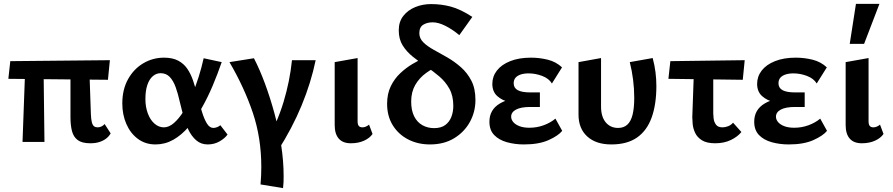

<svg xmlns="http://www.w3.org/2000/svg" viewBox="-20 -731 4598 989"><path d="M96 0 111 -411H204L209 0ZM23 -325 33 -416 546 -421 536 -320ZM343 -127V-411H439L448 -146Q449 -117 453 -101.5Q457 -86 464.5 -80.5Q472 -75 483 -75Q493 -75 502.5 -79.5Q512 -84 519 -92L550 -44Q541 -28 526.5 -17Q512 -6 492 0.5Q472 7 445 7Q403 7 381 -9Q359 -25 351 -55Q343 -85 343 -127Z M781 13Q729 13 690.5 -15.5Q652 -44 631 -92Q610 -140 610 -198Q610 -270 639.5 -323Q669 -376 718 -405Q767 -434 825 -434Q869 -434 898 -418.5Q927 -403 945 -376.5Q963 -350 974.5 -316Q986 -282 995 -246Q1008 -195 1020 -156Q1032 -117 1046 -94.5Q1060 -72 1079 -72Q1087 -72 1097 -75.5Q1107 -79 1115 -86L1152 -38Q1139 -19 1111.5 -3Q1084 13 1050 13Q1015 13 990.5 -8.5Q966 -30 950 -63.5Q934 -97 924 -135Q914 -173 906 -207Q897 -248 885 -281.5Q873 -315 854.5 -334.5Q836 -354 807 -354Q785 -354 767 -338.5Q749 -323 739 -293.5Q729 -264 729 -221Q729 -180 741.5 -146.5Q754 -113 776 -94Q798 -75 824 -75Q850 -75 875.5 -97Q901 -119 924.5 -156Q948 -193 968 -239.5Q988 -286 1003.5 -335.5Q1019 -385 1029 -431L1122 -411Q1101 -350 1075.5 -289.5Q1050 -229 1019 -174.5Q988 -120 951.5 -77.5Q915 -35 872.5 -11Q830 13 781 13Z M1438 238 1322 219Q1324 196 1325 173.5Q1326 151 1326 129Q1326 -20 1282.5 -149.5Q1239 -279 1162 -411L1288 -431Q1318 -373 1345 -300Q1372 -227 1394 -146Q1416 -65 1428.5 17.5Q1441 100 1441 176Q1441 192 1440.5 207.5Q1440 223 1438 238ZM1484 -421H1606Q1582 -305 1533.5 -187.5Q1485 -70 1410 47L1347 11Q1408 -98 1440.5 -205.5Q1473 -313 1484 -421Z M1787 7Q1746 7 1725 -17Q1704 -41 1704 -87V-411L1822 -432V-106Q1822 -90 1828 -82.5Q1834 -75 1847 -75Q1856 -75 1865 -79Q1874 -83 1881 -89L1899 -41Q1885 -20 1855.5 -6.5Q1826 7 1787 7Z M2195 13Q2132 13 2082 -13Q2032 -39 2003 -86Q1974 -133 1974 -196Q1974 -248 1993 -287Q2012 -326 2042 -354Q2072 -382 2104 -401Q2136 -420 2163.5 -432Q2191 -444 2205 -450L2253 -397Q2211 -381 2175.5 -355.5Q2140 -330 2119 -293.5Q2098 -257 2098 -208Q2098 -162 2113.5 -131.5Q2129 -101 2156 -86Q2183 -71 2216 -71Q2252 -71 2273.5 -87Q2295 -103 2305 -129Q2315 -155 2315 -186Q2315 -238 2294.5 -274.5Q2274 -311 2242 -338Q2210 -365 2174.5 -389Q2139 -413 2107 -438.5Q2075 -464 2054.5 -496.5Q2034 -529 2034 -575Q2034 -619 2057.5 -649Q2081 -679 2119 -694.5Q2157 -710 2200 -710Q2253 -710 2302 -697Q2351 -684 2413 -644L2346 -550Q2310 -580 2274 -598Q2238 -616 2209 -616Q2180 -616 2160 -603.5Q2140 -591 2140 -560Q2140 -533 2161 -512.5Q2182 -492 2215 -474Q2248 -456 2284.5 -435Q2321 -414 2354 -385Q2387 -356 2408 -315.5Q2429 -275 2429 -216Q2429 -155 2400.5 -103Q2372 -51 2319.5 -19Q2267 13 2195 13Z M2679 13Q2632 13 2591 1.5Q2550 -10 2525.5 -35.5Q2501 -61 2501 -104Q2501 -166 2555 -198Q2609 -230 2697 -230V-194Q2649 -194 2608 -203.5Q2567 -213 2541.5 -236Q2516 -259 2516 -299Q2516 -337 2539.5 -367.5Q2563 -398 2608 -416Q2653 -434 2715 -434Q2759 -434 2801.5 -423.5Q2844 -413 2875 -384L2823 -301Q2807 -327 2772.5 -340Q2738 -353 2703 -353Q2679 -353 2661.5 -347Q2644 -341 2635 -330Q2626 -319 2626 -302Q2626 -278 2647 -266.5Q2668 -255 2711 -255H2761V-180H2711Q2663 -180 2638 -166.5Q2613 -153 2613 -130Q2613 -115 2624 -102Q2635 -89 2656 -81Q2677 -73 2707 -73Q2746 -73 2781 -86Q2816 -99 2841 -120L2876 -57Q2856 -32 2806 -9.5Q2756 13 2679 13Z M3129 13Q3050 13 3005 -28Q2960 -69 2960 -140V-411L3076 -432V-182Q3076 -130 3100 -101Q3124 -72 3164 -72Q3193 -72 3211.5 -89Q3230 -106 3238.5 -140.5Q3247 -175 3247 -227Q3247 -274 3241 -321Q3235 -368 3224 -411L3342 -432Q3352 -395 3356.5 -359Q3361 -323 3361 -288Q3361 -194 3337 -126.5Q3313 -59 3262 -23Q3211 13 3129 13Z M3423 -325 3433 -416 3816 -421 3806 -320ZM3546 -127 3556 -411H3654V-146Q3654 -137 3656 -120Q3658 -103 3668 -89Q3678 -75 3702 -75Q3716 -75 3731 -81Q3746 -87 3756 -99L3799 -51Q3780 -27 3745 -10Q3710 7 3664 7Q3620 7 3595.5 -8.5Q3571 -24 3560.5 -47Q3550 -70 3548 -92Q3546 -114 3546 -127Z M4043 13Q3996 13 3955 1.5Q3914 -10 3889.5 -35.5Q3865 -61 3865 -104Q3865 -166 3919 -198Q3973 -230 4061 -230V-194Q4013 -194 3972 -203.5Q3931 -213 3905.5 -236Q3880 -259 3880 -299Q3880 -337 3903.5 -367.5Q3927 -398 3972 -416Q4017 -434 4079 -434Q4123 -434 4165.5 -423.5Q4208 -413 4239 -384L4187 -301Q4171 -327 4136.5 -340Q4102 -353 4067 -353Q4043 -353 4025.5 -347Q4008 -341 3999 -330Q3990 -319 3990 -302Q3990 -278 4011 -266.5Q4032 -255 4075 -255H4125V-180H4075Q4027 -180 4002 -166.5Q3977 -153 3977 -130Q3977 -115 3988 -102Q3999 -89 4020 -81Q4041 -73 4071 -73Q4110 -73 4145 -86Q4180 -99 4205 -120L4240 -57Q4220 -32 4170 -9.5Q4120 13 4043 13Z M4419 7Q4378 7 4357 -17Q4336 -41 4336 -87V-411L4454 -432V-106Q4454 -90 4460 -82.5Q4466 -75 4479 -75Q4488 -75 4497 -79Q4506 -83 4513 -89L4531 -41Q4517 -20 4487.5 -6.5Q4458 7 4419 7ZM4357 -505 4389 -711H4510L4431 -505Z"/></svg>

Font: Ysabeau Office
Style: Bold
Weight: 700
Designer: Christian Thalmann (Catharsis Fonts)
Version: Version 2.001;gftools[0.9.30]; featfreeze: tnum,lnum,ss02